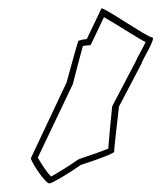

<svg xmlns="http://www.w3.org/2000/svg" viewBox="-20 -721 376 447"><path d="M52 -353C51 -346 85 -294 95 -294C101 -294 140 -317 168 -337C209 -350 248 -365 246 -368C245 -371 251 -419 257 -473L310 -574C311 -582 345 -634 334 -634C323 -634 217 -708 216 -701L182 -630C171 -629 163 -627 162 -625C161 -623 149 -581 135 -529ZM68 -354 150 -526V-527C160 -566 169 -600 173 -614C176 -614 177 -615 180 -615L191 -616L222 -681C249 -666 299 -633 319 -623C312 -607 300 -589 296 -578L242 -475L241 -472C237 -430 233 -391 232 -375C218 -369 192 -360 165 -351L161 -349C140 -334 110 -316 99 -310C89 -319 73 -345 68 -354Z"/></svg>

Font: Ampere
Style: OuLnIta
Weight: 400
Version: Version 1